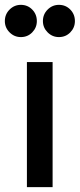

<svg xmlns="http://www.w3.org/2000/svg" viewBox="-77 -772 329 792"><path d="M166 -619Q139 -619 119.5 -638.5Q100 -658 100 -685Q100 -713 119.5 -732.5Q139 -752 166 -752Q194 -752 213 -732.5Q232 -713 232 -685Q232 -658 213 -638.5Q194 -619 166 -619ZM9 -619Q-18 -619 -37.5 -638.5Q-57 -658 -57 -685Q-57 -713 -37.5 -732.5Q-18 -752 9 -752Q37 -752 56 -732.5Q75 -713 75 -685Q75 -658 56 -638.5Q37 -619 9 -619ZM34 0V-516H140V0Z"/></svg>

Font: Stick No Bills
Style: Bold
Weight: 700
Version: Version 2.000